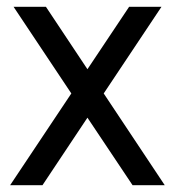

<svg xmlns="http://www.w3.org/2000/svg" viewBox="-20 -545 516 565"><path d="M359.9 -524.9H455.1L285.2 -270L464.8 0H370.1L237.3 -198.7L105 0H9.8L189.9 -270L20 -524.9H115.2L237.3 -341.3Z"/></svg>

Font: Miedinger*
Style: Book
Weight: 400
Version: Version 001.000